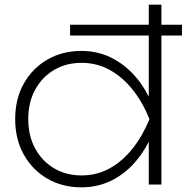

<svg xmlns="http://www.w3.org/2000/svg" viewBox="-20 -790 799 822"><path d="M329 12Q247 12 183 -25Q119 -62 82 -128Q45 -194 45 -280Q45 -367 82 -432.5Q119 -498 183 -535Q247 -572 329 -572Q407 -572 471.5 -535Q536 -498 583 -433Q602 -406 617 -376V-638H280V-684H617V-770H671V-684H759V-638H671V0H617V-183Q602 -154 583 -127Q536 -61 471.5 -24.5Q407 12 329 12ZM329 -39Q395 -39 450 -69.5Q505 -100 548 -154.5Q591 -209 620 -280Q591 -352 548 -406Q505 -460 450 -490.5Q395 -521 329 -521Q263 -521 211.5 -490.5Q160 -460 130.5 -406Q101 -352 101 -280Q101 -209 130.5 -154.5Q160 -100 211.5 -69.5Q263 -39 329 -39Z"/></svg>

Font: Bounded
Style: Regular
Weight: 200
Designer: Vlad Churkin
Version: Version 1.0